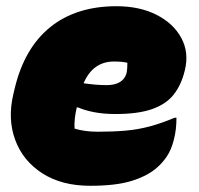

<svg xmlns="http://www.w3.org/2000/svg" viewBox="-20 -584 640 618"><path d="M355 -564Q429 -564 483.5 -536.5Q538 -509 563.5 -462Q589 -415 575 -358L574 -354Q563 -310 539 -279.5Q515 -249 470 -233Q425 -217 352 -217Q313 -217 282.5 -223Q252 -229 232 -238H227Q223 -221 221 -204Q219 -187 220 -170Q253 -160 295 -160Q344 -160 384 -163.5Q424 -167 461.5 -177Q499 -187 542 -205H548Q548 -186 546 -168.5Q544 -151 539 -132Q531 -101 516 -79Q501 -57 480 -40Q449 -15 399.5 -0.5Q350 14 270 14Q179 14 116.5 -26Q54 -66 29 -133.5Q4 -201 23 -281L27 -298Q58 -429 141.5 -496.5Q225 -564 355 -564ZM347 -386Q279 -386 249 -316Q270 -313 288 -311.5Q306 -310 323 -310Q375 -310 387 -347Q389 -357 389.5 -366Q390 -375 390 -382Q373 -386 347 -386Z"/></svg>

Font: Recursive Mn Csl St XBk
Style: Italic
Weight: 1000
Italic angle: -15°
Monospace: yes
Version: Version 1.079;hotconv 1.0.112;makeotfexe 2.5.65598; ttfautoh